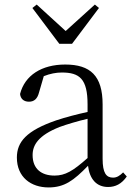

<svg xmlns="http://www.w3.org/2000/svg" viewBox="-20 -808 589 842"><path d="M296 -616 414 -773 396 -788 268 -672 141 -788 122 -773 240 -616ZM364 -115C300 -58 266 -38 219 -38C162 -38 123 -67 123 -128C123 -172 148 -214 241 -251C274 -263 321 -277 364 -287ZM520 -52C505 -37 492 -29 476 -29C446 -29 430 -49 430 -112V-350C430 -476 376 -525 266 -525C163 -525 89 -478 68 -396C70 -375 84 -362 107 -362C130 -362 144 -375 151 -402L172 -474C200 -485 226 -490 251 -490C329 -490 364 -462 364 -350V-317C318 -307 268 -294 226 -280C96 -235 54 -186 54 -117C54 -31 116 14 193 14C262 14 303 -16 366 -81C373 -23 403 12 454 12C486 12 513 -1 536 -34Z"/></svg>

Font: Noto Serif CJK JP Light
Style: Regular
Weight: 300
Designer: Ryoko NISHIZUKA 西塚涼子 (kana & ideographs); Frank Grießhammer (Latin, Greek & Cyrillic); Wenlong ZHANG 张文龙 (bopomofo); San
Foundry: Adobe Systems Incorporated
Version: Version 1.001;PS 1.001;hotconv 16.6.54;makeotf.lib2.5.65590